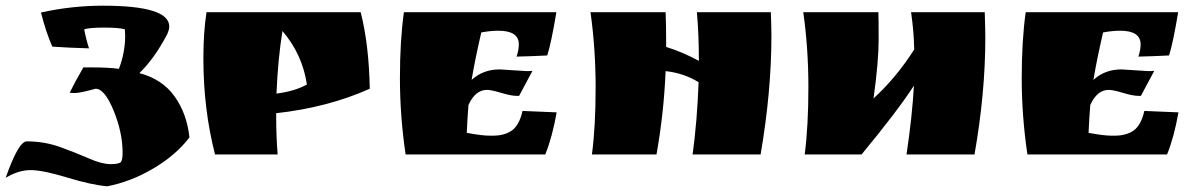

<svg xmlns="http://www.w3.org/2000/svg" viewBox="-55 -543 4219 675"><path d="M385 -417 384 -440Q363 -446 311.5 -446Q260 -446 241 -440Q248 -403 258 -373Q188 -375 129 -379Q107 -428 89 -499Q197 -523 307 -523Q540 -523 540 -450Q540 -439 533 -423Q488 -337 435 -286Q515 -265 558.5 -204.5Q602 -144 611 -60Q564 2 484.5 49Q405 96 322 112Q266 107 180.5 81Q95 55 52.5 55Q10 55 -35 82Q10 -46 39 -46Q101 -46 156.5 -26Q212 -6 257.5 14Q303 34 333.5 34Q364 34 370 26.5Q376 19 376 -6Q376 -77 344.5 -154Q313 -231 281 -231Q226 -216 209.5 -216Q193 -216 190 -217Q208 -254 238 -306H269Q327 -306 363 -301Q385 -358 385 -417Z M916 -125Q916 -68 921 0H701Q660 -159 660 -338Q660 -429 671 -500H1213Q1242 -387 1245 -231Q1097 -165 916 -145ZM917 -214Q981 -222 1024 -246Q1008 -352 938 -434Q922 -335 917 -214Z M1702 -299 1796 -293Q1810 -293 1817 -294L1770 -206H1761Q1742 -206 1707 -216.5Q1672 -227 1657 -227Q1616 -227 1592 -174Q1588 -125 1586 -76Q1638 -66 1668 -66H1677Q1720 -66 1745.5 -85Q1771 -104 1782 -153L1902 -148Q1887 -62 1862 0H1371Q1351 -135 1351 -268Q1351 -401 1365 -500H1901Q1883 -392 1869 -348Q1810 -345 1761 -344Q1769 -367 1769 -387Q1769 -435 1697 -435Q1670 -435 1637 -429Q1615 -334 1603 -262Q1643 -299 1702 -299Z M2657 -417Q2657 -221 2619 0H2380Q2396 -118 2401 -254Q2349 -286 2285 -293Q2279 -146 2253 0H2026Q2039 -98 2039 -234.5Q2039 -371 2021 -500H2285Q2287 -459 2287 -378Q2345 -360 2402 -329Q2402 -422 2395 -500H2655Q2657 -444 2657 -417Z M2774 0Q2787 -100 2787 -236.5Q2787 -373 2769 -500H3033Q3034 -482 3034 -404Q3034 -326 3016 -197Q3096 -270 3159 -369Q3158 -431 3148 -500H3407Q3409 -440 3409 -410Q3409 -216 3371 0H3132Q3152 -134 3158 -242Q3102 -155 2974 0Z M3888 -299 3982 -293Q3996 -293 4003 -294L3956 -206H3947Q3928 -206 3893 -216.5Q3858 -227 3843 -227Q3802 -227 3778 -174Q3774 -125 3772 -76Q3824 -66 3854 -66H3863Q3906 -66 3931.5 -85Q3957 -104 3968 -153L4088 -148Q4073 -62 4048 0H3557Q3537 -135 3537 -268Q3537 -401 3551 -500H4087Q4069 -392 4055 -348Q3996 -345 3947 -344Q3955 -367 3955 -387Q3955 -435 3883 -435Q3856 -435 3823 -429Q3801 -334 3789 -262Q3829 -299 3888 -299Z"/></svg>

Font: Ruslan Display
Style: Regular
Weight: 400
Version: Version 1.000